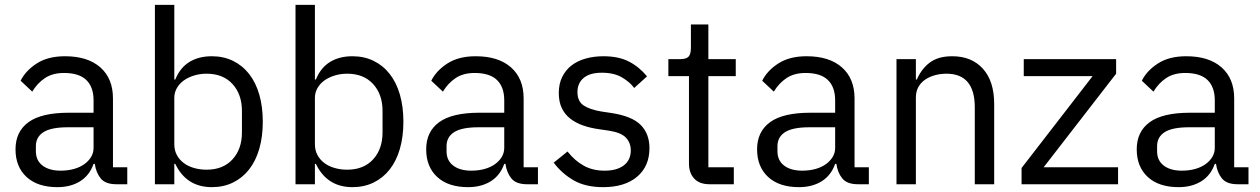

<svg xmlns="http://www.w3.org/2000/svg" viewBox="-20 -760 5199 792"><path d="M460 0Q415 0 395.5 -24Q376 -48 371 -84H366Q349 -36 310 -12Q271 12 217 12Q135 12 89.5 -30Q44 -72 44 -144Q44 -217 97.5 -256Q151 -295 264 -295H366V-346Q366 -401 336 -430Q306 -459 244 -459Q197 -459 165.5 -438Q134 -417 113 -382L65 -427Q86 -469 132 -498.5Q178 -528 248 -528Q342 -528 394 -482Q446 -436 446 -354V-70H505V0ZM230 -56Q260 -56 285 -63Q310 -70 328 -83Q346 -96 356 -113Q366 -130 366 -150V-235H260Q191 -235 159.5 -215Q128 -195 128 -157V-136Q128 -98 155.5 -77Q183 -56 230 -56Z M619 -740H699V-432H703Q723 -481 761.5 -504.5Q800 -528 854 -528Q902 -528 941 -509Q980 -490 1007.5 -455Q1035 -420 1049.5 -370Q1064 -320 1064 -258Q1064 -196 1049.5 -146Q1035 -96 1007.5 -61Q980 -26 941 -7Q902 12 854 12Q749 12 703 -84H699V0H619ZM832 -60Q900 -60 939 -102.5Q978 -145 978 -214V-302Q978 -371 939 -413.5Q900 -456 832 -456Q805 -456 780.5 -448.5Q756 -441 738 -428Q720 -415 709.5 -396.5Q699 -378 699 -357V-165Q699 -140 709.5 -120.5Q720 -101 738 -87.5Q756 -74 780.5 -67Q805 -60 832 -60Z M1199 -740H1279V-432H1283Q1303 -481 1341.5 -504.5Q1380 -528 1434 -528Q1482 -528 1521 -509Q1560 -490 1587.5 -455Q1615 -420 1629.5 -370Q1644 -320 1644 -258Q1644 -196 1629.5 -146Q1615 -96 1587.5 -61Q1560 -26 1521 -7Q1482 12 1434 12Q1329 12 1283 -84H1279V0H1199ZM1412 -60Q1480 -60 1519 -102.5Q1558 -145 1558 -214V-302Q1558 -371 1519 -413.5Q1480 -456 1412 -456Q1385 -456 1360.5 -448.5Q1336 -441 1318 -428Q1300 -415 1289.5 -396.5Q1279 -378 1279 -357V-165Q1279 -140 1289.5 -120.5Q1300 -101 1318 -87.5Q1336 -74 1360.5 -67Q1385 -60 1412 -60Z M2154 0Q2109 0 2089.5 -24Q2070 -48 2065 -84H2060Q2043 -36 2004 -12Q1965 12 1911 12Q1829 12 1783.5 -30Q1738 -72 1738 -144Q1738 -217 1791.5 -256Q1845 -295 1958 -295H2060V-346Q2060 -401 2030 -430Q2000 -459 1938 -459Q1891 -459 1859.5 -438Q1828 -417 1807 -382L1759 -427Q1780 -469 1826 -498.5Q1872 -528 1942 -528Q2036 -528 2088 -482Q2140 -436 2140 -354V-70H2199V0ZM1924 -56Q1954 -56 1979 -63Q2004 -70 2022 -83Q2040 -96 2050 -113Q2060 -130 2060 -150V-235H1954Q1885 -235 1853.5 -215Q1822 -195 1822 -157V-136Q1822 -98 1849.5 -77Q1877 -56 1924 -56Z M2468 12Q2396 12 2347.5 -15.5Q2299 -43 2264 -89L2321 -135Q2351 -97 2388 -76.5Q2425 -56 2474 -56Q2525 -56 2553.5 -78Q2582 -100 2582 -140Q2582 -170 2562.5 -191.5Q2543 -213 2492 -221L2451 -227Q2415 -232 2385 -242.5Q2355 -253 2332.5 -270.5Q2310 -288 2297.5 -314Q2285 -340 2285 -376Q2285 -414 2299 -442.5Q2313 -471 2337.5 -490Q2362 -509 2396 -518.5Q2430 -528 2469 -528Q2532 -528 2574.5 -506Q2617 -484 2649 -445L2596 -397Q2579 -421 2546 -440.5Q2513 -460 2463 -460Q2413 -460 2387.5 -438.5Q2362 -417 2362 -380Q2362 -342 2387.5 -325Q2413 -308 2461 -300L2501 -294Q2587 -281 2623 -244.5Q2659 -208 2659 -149Q2659 -74 2608 -31Q2557 12 2468 12Z M2907 0Q2865 0 2843.5 -23.5Q2822 -47 2822 -85V-446H2737V-516H2785Q2811 -516 2820.5 -526.5Q2830 -537 2830 -563V-659H2902V-516H3015V-446H2902V-70H3007V0Z M3519 0Q3474 0 3454.5 -24Q3435 -48 3430 -84H3425Q3408 -36 3369 -12Q3330 12 3276 12Q3194 12 3148.5 -30Q3103 -72 3103 -144Q3103 -217 3156.5 -256Q3210 -295 3323 -295H3425V-346Q3425 -401 3395 -430Q3365 -459 3303 -459Q3256 -459 3224.5 -438Q3193 -417 3172 -382L3124 -427Q3145 -469 3191 -498.5Q3237 -528 3307 -528Q3401 -528 3453 -482Q3505 -436 3505 -354V-70H3564V0ZM3289 -56Q3319 -56 3344 -63Q3369 -70 3387 -83Q3405 -96 3415 -113Q3425 -130 3425 -150V-235H3319Q3250 -235 3218.5 -215Q3187 -195 3187 -157V-136Q3187 -98 3214.5 -77Q3242 -56 3289 -56Z M3678 0V-516H3758V-432H3762Q3781 -476 3815.5 -502Q3850 -528 3908 -528Q3988 -528 4034.5 -476.5Q4081 -425 4081 -331V0H4001V-317Q4001 -456 3884 -456Q3860 -456 3837.5 -450Q3815 -444 3797 -432Q3779 -420 3768.5 -401.5Q3758 -383 3758 -358V0Z M4194 0V-67L4487 -446H4203V-516H4584V-456L4285 -70H4592V0Z M5085 0Q5040 0 5020.5 -24Q5001 -48 4996 -84H4991Q4974 -36 4935 -12Q4896 12 4842 12Q4760 12 4714.5 -30Q4669 -72 4669 -144Q4669 -217 4722.5 -256Q4776 -295 4889 -295H4991V-346Q4991 -401 4961 -430Q4931 -459 4869 -459Q4822 -459 4790.5 -438Q4759 -417 4738 -382L4690 -427Q4711 -469 4757 -498.5Q4803 -528 4873 -528Q4967 -528 5019 -482Q5071 -436 5071 -354V-70H5130V0ZM4855 -56Q4885 -56 4910 -63Q4935 -70 4953 -83Q4971 -96 4981 -113Q4991 -130 4991 -150V-235H4885Q4816 -235 4784.5 -215Q4753 -195 4753 -157V-136Q4753 -98 4780.5 -77Q4808 -56 4855 -56Z"/></svg>

Font: IBM Plex Sans Hebrew
Style: Regular
Weight: 400
Designer: Mike Abbink, Paul van der Laan, Pieter van Rosmalen, Yanek Iontef
Foundry: Bold Monday
Version: Version 1.2